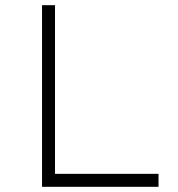

<svg xmlns="http://www.w3.org/2000/svg" viewBox="-20 -720 685 740"><path d="M142 0V-700H192V-50H591V0Z"/></svg>

Font: Lexend Exa ExtraLight
Style: Regular
Weight: 250
Designer: Bonnie Shaver-Troup, Thomas Jockin
Foundry: Lexend
Version: Version 1.007